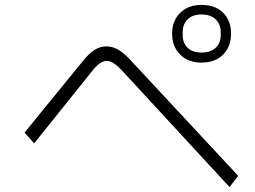

<svg xmlns="http://www.w3.org/2000/svg" viewBox="-20 -809 1040 782"><path d="M681 -672Q681 -724 713.5 -756.5Q746 -789 801 -789Q857 -789 889 -757Q921 -725 921 -672Q921 -619 888.5 -586.5Q856 -554 801 -554Q746 -554 713.5 -587Q681 -620 681 -672ZM879 -666V-678Q879 -710 858.5 -730Q838 -750 801 -750Q764 -750 744 -730Q724 -710 724 -678V-666Q724 -634 744 -614.5Q764 -595 801 -595Q838 -595 858.5 -614.5Q879 -634 879 -666ZM473 -526Q439 -561 415 -561Q388 -561 358 -523L119 -225L80 -269L318 -561Q343 -592 365.5 -606Q388 -620 413 -620Q438 -620 460 -607.5Q482 -595 507 -569L950 -93L915 -47Z"/></svg>

Font: IBM Plex Sans JP Light
Style: Regular
Weight: 300
Designer: Mike Abbink; Paul van der Laan; Pieter van Rosmalen; Wujin Sim; Yejin Wi; Jinhee Kim; Boomi Park; Yona Kim; Kichan Ma
Foundry: Sandoll Inc.
Version: Version 1.002